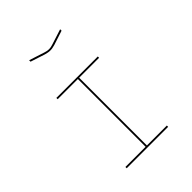

<svg xmlns="http://www.w3.org/2000/svg" viewBox="-219 -1006 1042 1042"><g transform="rotate(-45 302.5 -484.5)"><path d="M461 -90H143V-100H298V-620H143V-630H461V-620H308V-100H461ZM183 -879 270 -851Q277 -849 284.5 -847Q292 -845 302 -845Q312 -845 319.5 -847Q327 -849 334 -851L421 -879V-868L338 -841Q329 -839 321 -837Q313 -835 302 -835Q291 -835 283 -837Q275 -839 266 -841L183 -868Z"/></g></svg>

Font: Bungee Hairline
Style: Regular
Weight: 400
Designer: David Jonathan Ross
Foundry: David Jonathan Ross
Version: Version 1.001;PS 1.0;hotconv 1.0.72;makeotf.lib2.5.5900